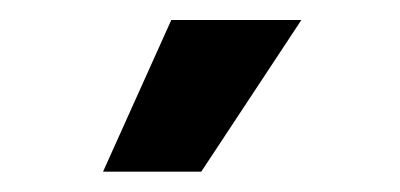

<svg xmlns="http://www.w3.org/2000/svg" viewBox="-20 -786 398 191"><path d="M82.5 -615.2 150.4 -766.1H279.8L180.2 -615.2Z"/></svg>

Font: Inter Cardless
Style: Bold
Weight: 700
Designer: Rasmus Andersson
Foundry: rsms
Version: Version 4.001;git-9221beed3